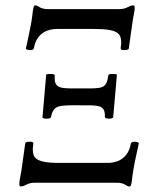

<svg xmlns="http://www.w3.org/2000/svg" viewBox="-20 -672 573 700"><path d="M465.8 -50.8C474.6 -100.6 477.5 -106.4 486.3 -150.4C483.4 -153.3 477.5 -155.3 470.7 -155.3C463.9 -155.3 458 -153.3 457 -148.4C446.3 -86.9 398.4 -78.1 373 -78.1H195.3C103.5 -78.1 99.6 -99.6 99.6 -131.8C99.6 -136.7 101.6 -142.6 101.6 -148.4C101.6 -155.3 93.8 -155.3 87.9 -155.3C82 -155.3 76.2 -154.3 72.3 -151.4L57.6 -46.9C54.7 -28.3 44.9 7.8 54.7 7.8C74.2 7.8 76.2 -5.9 107.4 -5.9H403.3C439.5 -5.9 436.5 7.8 453.1 7.8C460.9 7.8 460.9 -23.4 465.8 -50.8ZM271.5 -349.6C201.2 -349.6 175.8 -346.7 179.7 -396.5C179.7 -401.4 171.9 -402.3 165 -402.3C158.2 -402.3 150.4 -402.3 148.4 -400.4L134.8 -243.2C137.7 -240.2 142.6 -239.3 149.4 -239.3C156.2 -239.3 165 -240.2 166 -245.1C174.8 -290 194.3 -288.1 271.5 -288.1C337.9 -288.1 364.3 -291 362.3 -246.1C362.3 -241.2 370.1 -239.3 377 -239.3C383.8 -239.3 390.6 -241.2 392.6 -243.2L406.2 -399.4C403.3 -402.3 397.5 -402.3 390.6 -402.3C383.8 -402.3 376 -402.3 375 -397.5C367.2 -346.7 355.5 -349.6 271.5 -349.6ZM94.7 -593.8C85.9 -543.9 83 -538.1 74.2 -494.1C77.1 -491.2 83 -489.3 89.8 -489.3C96.7 -489.3 102.5 -491.2 103.5 -496.1C114.3 -557.6 162.1 -566.4 187.5 -566.4H326.2C418 -566.4 421.9 -544.9 421.9 -512.7C421.9 -507.8 419.9 -502 419.9 -496.1C419.9 -489.3 427.7 -489.3 433.6 -489.3C439.5 -489.3 445.3 -490.2 449.2 -493.2L463.9 -597.7C466.8 -616.2 476.6 -652.3 466.8 -652.3C447.3 -652.3 445.3 -638.7 414.1 -638.7H157.2C121.1 -638.7 124 -652.3 107.4 -652.3C99.6 -652.3 99.6 -621.1 94.7 -593.8Z"/></svg>

Font: Crimson
Style: Roman
Weight: 400
Version: Version 0.2